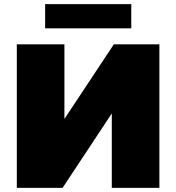

<svg xmlns="http://www.w3.org/2000/svg" viewBox="-20 -916 859 936"><path d="M62 0V-700H294V-336L535 -700H757V0H525V-363L285 0ZM200 -778V-896H620V-778Z"/></svg>

Font: MOST Montserrat Black
Style: Regular
Weight: 900
Designer: Julieta Ulanovsky
Foundry: Julieta Ulanovsky
Version: Version 8.000;March 11, 2024;FontCreator 15.0.0.2926 64-bit